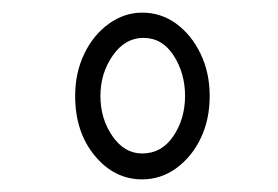

<svg xmlns="http://www.w3.org/2000/svg" viewBox="-20 -650 440 304"><path d="M205 -366Q161 -366 130 -403.5Q99 -441 99 -498Q99 -535 113.5 -565Q128 -595 152.5 -612.5Q177 -630 205 -630Q235 -630 259 -612.5Q283 -595 297.5 -565Q312 -535 312 -498Q312 -461 298 -431.5Q284 -402 259.5 -384Q235 -366 205 -366ZM205 -407Q236 -407 254.5 -434.5Q273 -462 273 -498Q273 -534 255 -562Q237 -590 207 -590Q178 -590 158.5 -562Q139 -534 139 -498Q139 -462 158 -434.5Q177 -407 205 -407Z"/></svg>

Font: Inconsolata Condensed Light
Style: Regular
Weight: 300
Width: 3
Monospace: yes
Designer: Raph Levien, Cyreal, Brenton Simpson
Foundry: Raph Levien, Cyreal, Google
Version: Version 3.001; ttfautohint (v1.8.2.53-6de2)